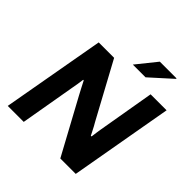

<svg xmlns="http://www.w3.org/2000/svg" viewBox="-226 -1039 1206 1206"><g transform="rotate(45 377.0 -436.0)"><path d="M29 0 151 -686H288L488 -317Q495 -306 502.5 -291.5Q510 -277 517.5 -262.5Q525 -248 531 -236L537 -237Q539 -254 542 -274Q545 -294 547 -307L612 -686H754L633 0H496L299 -363Q290 -379 276.5 -405.5Q263 -432 253 -451H248Q246 -433 242 -408.5Q238 -384 235 -369L171 0ZM401 -739 508 -872H656L657 -868L514 -739Z"/></g></svg>

Font: Archivo SemiBold
Style: Bold Italic
Weight: 700
Italic angle: -10°
Version: Version 2.001